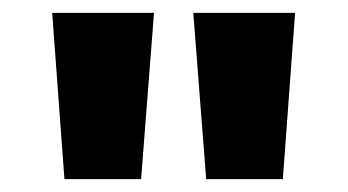

<svg xmlns="http://www.w3.org/2000/svg" viewBox="-20 -734 540 298"><path d="M300 -456 280 -714H438L419 -456ZM80 -456 61 -714H219L199 -456Z"/></svg>

Font: Noto Sans Mono ExtraCondensed Black
Style: Regular
Weight: 900
Width: 2
Designer: Monotype Design Team
Foundry: Monotype Imaging Inc.
Version: Version 2.014